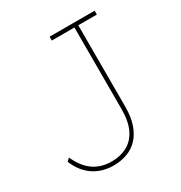

<svg xmlns="http://www.w3.org/2000/svg" viewBox="-167 -820 894 949"><g transform="rotate(-30 279.5 -345.0)"><path d="M209 10Q175 10 145.5 1Q116 -8 92 -25Q68 -42 50 -66Q32 -90 20 -120L36 -135Q50 -104 68 -80.5Q86 -57 107.5 -42Q129 -27 155 -19.5Q181 -12 211 -12Q261 -12 299.5 -33Q338 -54 359.5 -98Q381 -142 381 -213V-678H252V-700H509V-678H403V-213Q403 -155 388.5 -113Q374 -71 348 -43.5Q322 -16 286.5 -3Q251 10 209 10Z"/></g></svg>

Font: Lexend Deca Thin
Style: Regular
Weight: 250
Designer: Bonnie Shaver-Troup, Thomas Jockin
Foundry: Lexend
Version: Version 1.007